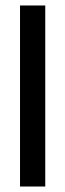

<svg xmlns="http://www.w3.org/2000/svg" viewBox="-20 -680 238 700"><path d="M53 0V-660H145V0Z"/></svg>

Font: Bricolage Grotesque 72pt SemiCondensed
Style: Regular
Weight: 400
Width: 4
Designer: Mathieu Triay
Foundry: Atelier Triay
Version: Version 1.001;gftools[0.9.33.dev8+g029e19f]